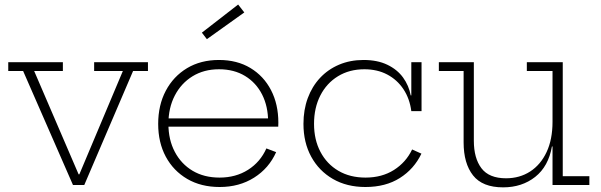

<svg xmlns="http://www.w3.org/2000/svg" viewBox="-20 -796 2584 826"><path d="M385 -528.5H616.5V-490.5H552.5L342.5 0H294L79.5 -490.5H15.5V-528.5H250.5V-490.5H127L338 0L296 -46H339L302 0L508.5 -490.5H385Z M925 8.5Q845 8.5 785.5 -26.2Q726 -61 693.2 -122Q660.5 -183 660.5 -263Q660.5 -343.5 693.2 -405.5Q726 -467.5 784.8 -502.8Q843.5 -538 922 -538Q1000 -538 1057.2 -503.5Q1114.5 -469 1146 -408.2Q1177.5 -347.5 1177.5 -268Q1177.5 -262.5 1177.2 -258.2Q1177 -254 1177 -251H1133Q1133.5 -255.5 1133.5 -260.5Q1133.5 -265.5 1133.5 -271.5Q1133.5 -338 1107.8 -389Q1082 -440 1034.5 -469Q987 -498 922 -498Q857.5 -498 808.5 -468Q759.5 -438 732 -385Q704.5 -332 704.5 -263Q704.5 -195 732 -142.8Q759.5 -90.5 808.8 -61.2Q858 -32 924.5 -32Q994.5 -32 1047.2 -65.5Q1100 -99 1126 -157.5L1168 -141.5Q1137 -72 1073.2 -31.8Q1009.5 8.5 925 8.5ZM688 -251V-286.5H1163L1175.5 -251ZM1004.5 -776.5 1031 -742.5 870 -627.5 848.5 -655.5Z M1552 8.5Q1472 8.5 1412 -26.2Q1352 -61 1318.8 -122Q1285.5 -183 1285.5 -263Q1285.5 -323.5 1304 -373.8Q1322.5 -424 1356.8 -460.8Q1391 -497.5 1438.8 -517.8Q1486.5 -538 1544 -538Q1603.5 -538 1646.2 -517.5Q1689 -497 1714 -462.5Q1739 -428 1747 -385.5H1759L1749.5 -318Q1742.5 -372 1715.5 -412.5Q1688.5 -453 1645.8 -475.5Q1603 -498 1547.5 -498Q1483 -498 1434 -468Q1385 -438 1358 -385Q1331 -332 1331 -263Q1331 -195 1358.5 -142.8Q1386 -90.5 1435.8 -61.2Q1485.5 -32 1552.5 -32Q1623 -32 1674.8 -64.8Q1726.5 -97.5 1753 -153L1793 -135Q1761.5 -69 1700.2 -30.2Q1639 8.5 1552 8.5ZM1749.5 -318V-528.5H1793.5V-318Z M2357 -490.5H2246.5V-528.5H2401V-38H2515.5V0H2357ZM2018.5 -528.5V-190.5Q2018.5 -115.5 2051.2 -72.2Q2084 -29 2157 -29Q2215.5 -29 2260.8 -58.2Q2306 -87.5 2331.5 -141.8Q2357 -196 2357 -272.5L2369.5 -166H2354.5Q2339.5 -80 2282.5 -35Q2225.5 10 2144.5 10Q2055.5 10 2015 -41.5Q1974.5 -93 1974.5 -183.5V-490.5H1868V-528.5Z"/></svg>

Font: Hepta Slab ExtraLight Light
Style: Regular
Weight: 300
Version: Version 1.100